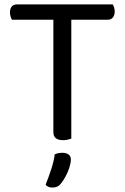

<svg xmlns="http://www.w3.org/2000/svg" viewBox="-20 -628 563 867"><path d="M261 -539 256 -608H489Q492 -604 495 -595Q498 -586 498 -576Q498 -560 490 -549.5Q482 -539 467 -539ZM263 -608 268 -539H34Q31 -544 28 -553Q25 -562 25 -572Q25 -589 33 -598.5Q41 -608 56 -608ZM221 -566H302V-2Q297 0 286.5 2.5Q276 5 265 5Q243 5 232 -4Q221 -13 221 -32ZM255 201Q247 211 237.5 215Q228 219 217 219Q196 219 186 206Q200 171 212 134Q224 97 227 69Q236 65 244.5 63.5Q253 62 263 62Q279 62 289.5 69.5Q300 77 300 92Q300 108 293 129.5Q286 151 275.5 170Q265 189 255 201Z"/></svg>

Font: Baloo Tamma 2
Style: Regular
Weight: 400
Designer: Divya Kowshik, Shuchita Grover and Ek Type
Foundry: Ek Type
Version: Version 1.700